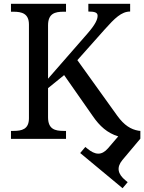

<svg xmlns="http://www.w3.org/2000/svg" viewBox="-20 -734 762 1015"><path d="M628 261 655 229 644 220C602 186 595 151 627 112L722 -1V-42L712 -43C672 -50 637 -71 600 -122L389 -416L534 -579C586 -637 622 -673 668 -673V-714H447V-673C480 -673 496 -668 496 -651C496 -631 484 -604 441 -555L234 -318V-600C234 -663 271 -672 316 -672H329V-714H38V-672H51C95 -672 133 -663 133 -604V-109C133 -50 95 -42 51 -42H38V0H329V-42H316C271 -42 234 -51 234 -114V-268L319 -337L470 -121C507 -67 547 -31 605 -13L551 50C517 89 483 86 441 51L431 43L404 75Z"/></svg>

Font: Noto Serif Thai
Style: Regular
Weight: 400
Designer: Monotype Design Team
Foundry: Monotype Imaging Inc.
Version: Version 1.901